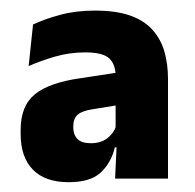

<svg xmlns="http://www.w3.org/2000/svg" viewBox="-20 -666 377 372"><path d="M203 -320 206.5 -395.5 204 -399V-502V-518.5Q204 -541.5 191.5 -553Q179 -564.5 145 -564.5Q115 -564.5 87.2 -556.5Q59.5 -548.5 35.5 -538L44 -618.5Q66 -629 96.5 -637.2Q127 -645.5 164 -645.5Q204.5 -645.5 231.8 -636Q259 -626.5 275.2 -608.5Q291.5 -590.5 298.5 -566.2Q305.5 -542 305.5 -512.5V-320ZM113 -313Q67.5 -313 43.8 -337.2Q20 -361.5 20 -406.5V-414.5Q20 -461 47.8 -483.5Q75.5 -506 136 -514.5L212 -526L218.5 -464L160.5 -454.5Q139.5 -451.5 130.8 -444Q122 -436.5 122 -421.5V-419Q122 -405 130 -396.8Q138 -388.5 156 -388.5Q175.5 -388.5 188 -398.2Q200.5 -408 205 -422L218.5 -380.5H202.5Q195.5 -351 175.5 -332Q155.5 -313 113 -313Z"/></svg>

Font: Anek Gujarati
Style: Bold
Weight: 700
Version: Version 1.003